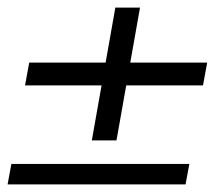

<svg xmlns="http://www.w3.org/2000/svg" viewBox="-31 -589 566 506"><path d="M-11 -103 -1 -157H468L458 -103ZM211 -219 273 -569H338L276 -219ZM35 -364 46 -424H515L504 -364Z"/></svg>

Font: DM Sans 20pt Light
Style: Italic
Weight: 300
Italic angle: -10°
Version: Version 4.004;gftools[0.9.30]